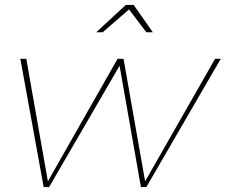

<svg xmlns="http://www.w3.org/2000/svg" viewBox="-20 -754 910 774"><path d="M596 -624H570L500 -716L394 -624H368L487 -734H519ZM570 0H548L462 -489L178 0H156L62 -517H86L173 -23L454 -517H478L565 -23L847 -517H870Z"/></svg>

Font: Argentum Sans Thin
Style: Italic
Weight: 100
Italic angle: -11°
Designer: Julieta Ulanovsky (font), Cristiano Sobral (main changes and remaster)
Foundry: Julieta Ulanovsky (font), Cristiano Sobral (main changes and remaster)
Version: Version 2.007;June 15, 2022;FontCreator 14.0.0.2814 64-bit; 